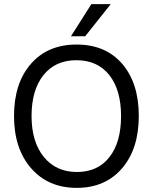

<svg xmlns="http://www.w3.org/2000/svg" viewBox="-20 -903 740 931"><path d="M393 -727H324L423 -883H517ZM350.5 -611Q248 -611 190.5 -538.5Q133 -466 133 -340.5Q133 -215 192.5 -142Q252 -69 353 -69Q454 -69 510.5 -141Q567 -213 567 -340Q567 -467 510 -539Q453 -611 350.5 -611ZM351.5 -687Q492 -687 572.5 -593.5Q653 -500 653 -340.5Q653 -181 571.5 -86.5Q490 8 352 8Q214 8 131 -87Q48 -182 48 -340.5Q48 -499 129.5 -593Q211 -687 351.5 -687Z"/></svg>

Font: Hind Kochi
Style: Regular
Weight: 400
Designer: Dhruvi Tolia
Foundry: Indian Type Foundry
Version: Version 0.702;PS 1.0;hotconv 1.0.81;makeotf.lib2.5.63406